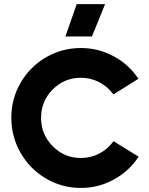

<svg xmlns="http://www.w3.org/2000/svg" viewBox="-20 -904 725 936"><path d="M35.2 -330.1Q35.2 -422.4 80.6 -500.7Q126 -579.1 204.1 -624.5Q282.2 -669.9 374 -669.9Q460.4 -669.9 534.7 -629.4Q608.9 -588.9 654.8 -520L533.2 -443.8Q505.4 -481.4 463.9 -503.2Q422.4 -524.9 374 -524.9Q293.5 -524.9 236.8 -467.8Q180.2 -410.6 180.2 -329.1Q180.2 -248.5 237.1 -191.2Q293.9 -133.8 374 -133.8Q422.9 -133.8 464.6 -155.8Q506.3 -177.7 533.2 -215.8L655.8 -140.1Q609.9 -70.3 535.4 -29.1Q460.9 12.2 374 12.2Q282.2 12.2 204.1 -33.7Q126 -79.6 80.6 -158.4Q35.2 -237.3 35.2 -330.1ZM298.8 -726.1 354 -883.8H492.2L428.2 -726.1Z"/></svg>

Font: Human Sans
Style: Bold
Weight: 700
Designer: Tim Radville
Foundry: Continuum
Version: Version 1.000;FEAKit 1.0